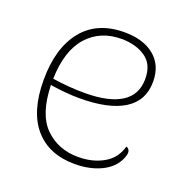

<svg xmlns="http://www.w3.org/2000/svg" viewBox="-100 -607 698 714"><g transform="rotate(20 248.5 -250.0)"><path d="M441 -95Q441 -87 435 -72Q417 -31 372 -9.5Q327 12 268 12Q166 12 109.5 -53Q53 -118 53 -243Q53 -369 110.5 -440.5Q168 -512 276 -512Q351 -512 394.5 -476Q438 -440 438 -375Q438 -300 377.5 -262Q317 -224 201 -224Q149 -224 85 -234Q88 -119 140 -68Q192 -17 271 -17Q328 -17 371 -41.5Q414 -66 427 -115Q441 -110 441 -95ZM85 -259Q148 -249 213 -249Q308 -249 357.5 -280.5Q407 -312 407 -375Q407 -433 368.5 -459Q330 -485 274 -485Q190 -485 139 -428Q88 -371 85 -259Z"/></g></svg>

Font: Arima Madurai Thin
Style: Regular
Weight: 250
Designer: Joana Correia and Natanael Gama
Foundry: NDISCOVER
Version: Version 1.019; ttfautohint (v1.5) -l 7 -r 28 -G 50 -x 13 -D 